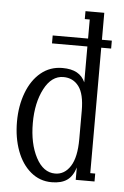

<svg xmlns="http://www.w3.org/2000/svg" viewBox="-51 -718 501 773"><g transform="rotate(5 199.0 -331.0)"><path d="M187 18Q139 18 102.5 -12.5Q66 -43 46.5 -95.5Q27 -148 27 -213Q27 -277 47 -330Q67 -383 104 -413.5Q141 -444 191 -444Q227 -444 249.5 -431.5Q272 -419 283 -394V-648H263V-680H339V-32H359V0H283V-50Q272 -14 249 2Q226 18 187 18ZM198 -18Q236 -18 259.5 -54.5Q283 -91 283 -165V-279Q283 -347 260 -377.5Q237 -408 198 -408Q150 -408 120.5 -351.5Q91 -295 91 -213Q91 -130 120.5 -74Q150 -18 198 -18ZM379 -571V-539H140V-571Z"/></g></svg>

Font: Margherita Variable
Style: Regular
Weight: 400
Designer: James Puckett
Foundry: Dunwich Type Founders
Version: Version 1.008